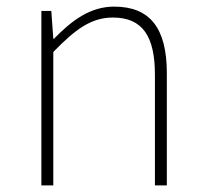

<svg xmlns="http://www.w3.org/2000/svg" viewBox="-20 -560 620 580"><path d="M105 0H141V-403C208 -472 256 -507 321 -507C411 -507 448 -450 448 -334V0H484V-339C484 -475 433 -540 325 -540C252 -540 197 -498 143 -443H141L135 -527H105Z"/></svg>

Font: Harano Aji Gothic CN ExtraLight
Style: Regular
Weight: 250
Foundry: Masamichi Hosoda
Version: HaranoAjiGothicCN-ExtraLight version 20230610;ttx 4.39.4